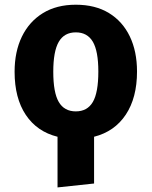

<svg xmlns="http://www.w3.org/2000/svg" viewBox="-20 -583 655 830"><path d="M307.7 -562.6Q391.8 -562.6 450.8 -526.7Q509.7 -490.8 541 -425.9Q572.3 -361 572.3 -273.8Q572.3 -160.5 523.8 -87.4Q475.4 -14.4 386.7 8.2V210.3L228.7 227.2V8.2Q140 -13.8 91.5 -86.4Q43.1 -159 43.1 -272.8Q43.1 -359.5 74.6 -424.6Q106.2 -489.7 165.4 -526.2Q224.6 -562.6 307.7 -562.6ZM307.7 -443.1Q257.9 -443.1 234.1 -402.3Q210.3 -361.5 210.3 -272.8Q210.3 -182.6 234.1 -142.1Q257.9 -101.5 307.7 -101.5Q357.4 -101.5 381.3 -142.1Q405.1 -182.6 405.1 -273.8Q405.1 -362.1 381.3 -402.6Q357.4 -443.1 307.7 -443.1Z"/></svg>

Font: FiraCode Nerd Font Mono
Style: Bold
Weight: 700
Monospace: yes
Designer: Carrois Corporate, Edenspiekermann AG, Nikita Prokopov
Foundry: Carrois Corporate, Edenspiekermann AG, Nikita Prokopov
Version: Version 6.002;Nerd Fonts 3.3.0